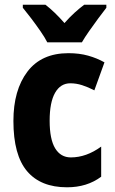

<svg xmlns="http://www.w3.org/2000/svg" viewBox="-20 -786 488 816"><path d="M265 10Q153 10 95 -58.5Q37 -127 37 -272Q37 -403 96.5 -481.5Q156 -560 271 -560Q317 -560 354.5 -549.5Q392 -539 424 -521L381 -402Q354 -416 329 -424Q304 -432 279 -432Q237 -432 214 -391.5Q191 -351 191 -273Q191 -194 214.5 -155.5Q238 -117 281 -117Q347 -117 410 -163V-35Q350 10 265 10ZM181 -606Q171 -626 152 -653.5Q133 -681 112.5 -708Q92 -735 77 -753V-766H173Q212 -736 254 -688Q277 -714 297.5 -732.5Q318 -751 338 -766H432V-753Q417 -734 397.5 -707.5Q378 -681 359 -654Q340 -627 328 -606Z"/></svg>

Font: Noto Sans Armenian Condensed ExtraBold
Style: Regular
Weight: 800
Width: 3
Designer: Monotype Design Team
Foundry: Monotype Imaging Inc.
Version: Version 2.008; ttfautohint (v1.8.4.7-5d5b)